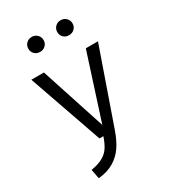

<svg xmlns="http://www.w3.org/2000/svg" viewBox="-234 -890 1083 1221"><g transform="rotate(-30 307.5 -279.0)"><path d="M362.6 3.6Q341.5 64.1 312.6 108.2Q283.6 152.3 236.7 181.3Q189.7 210.3 121.5 216.9L108.2 148.2Q162.6 139 195.1 120.5Q227.7 102.1 246.2 73.8Q264.6 45.6 280.5 0H251.8L63.1 -540H155.4L310.3 -65.6L463.1 -540H552.3ZM145.1 -719.5Q145.1 -743.6 161 -759.2Q176.9 -774.9 201.5 -774.9Q224.6 -774.9 240.8 -759Q256.9 -743.1 256.9 -719.5Q256.9 -696.4 240.8 -680.8Q224.6 -665.1 201.5 -665.1Q176.9 -665.1 161 -680.5Q145.1 -695.9 145.1 -719.5ZM357.4 -719.5Q357.4 -743.1 373.3 -759Q389.2 -774.9 412.8 -774.9Q436.9 -774.9 453.1 -759Q469.2 -743.1 469.2 -719.5Q469.2 -695.9 453.1 -680.5Q436.9 -665.1 412.8 -665.1Q389.2 -665.1 373.3 -680.5Q357.4 -695.9 357.4 -719.5Z"/></g></svg>

Font: Fira Code Fixed
Style: Regular
Weight: 400
Monospace: yes
Designer: Carrois Corporate, Edenspiekermann AG, Nikita Prokopov
Foundry: Carrois Corporate, Edenspiekermann AG, Nikita Prokopov
Version: Version 5.002